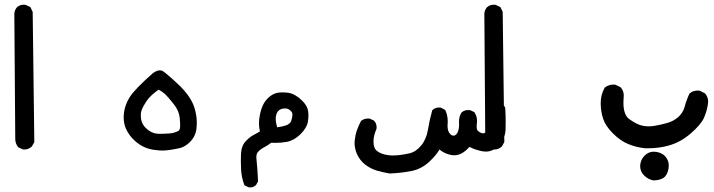

<svg xmlns="http://www.w3.org/2000/svg" viewBox="-20 -459 3040 817"><path d="M81.1 -439Q84.5 -439 88.9 -438.5L109.4 -428.7L119.1 -408.2L126 145.5L115.7 164.1Q101.6 177.2 84 177.2Q81.1 177.2 77.1 176.8L57.6 167.5L56.2 166Q44.9 150.9 44.9 131.8L41 -400.9Q42 -416 52.2 -428.2Q64.5 -439 81.1 -439Z M506.3 40.5Q506.3 -4.4 532.2 -45.9Q553.7 -80.1 630.9 -147.9Q647.5 -159.7 660.2 -159.7Q667.5 -159.7 672.9 -156.5Q678.2 -153.3 685.1 -147.5Q698.2 -136.7 717 -119.9Q735.8 -103 746.1 -92.8Q765.6 -73.2 777.3 -57.1Q794.9 -33.2 803.2 -12.2Q811.5 8.8 815.4 34.7Q817.4 48.3 817.4 62Q817.4 75.7 815.9 89.4Q812 121.6 787.6 146Q767.6 165.5 746.1 170.9Q697.8 181.6 671.9 181.6Q658.2 181.6 644.5 179.7Q620.1 177.7 597.4 168.5Q574.7 159.2 552.2 138.7Q529.8 118.2 516.6 90.3Q506.3 67.9 506.3 40.5ZM579.1 31.2Q579.1 39.1 580.6 48.8Q584.5 69.3 598.1 83.3Q611.8 97.2 626.2 103.8Q640.6 110.4 658.7 110.4Q678.2 110.4 700.2 108.9Q722.2 107.4 740.7 97.2Q746.6 92.3 746.6 73.7Q746.6 61 744.6 41.5Q741.7 11.7 718.8 -16.6Q695.3 -46.4 683.1 -57.9Q670.9 -69.3 654.8 -77.6Q619.1 -51.8 604.5 -30.3Q589.8 -8.8 583 8.8Q579.1 19 579.1 31.2Z M1005.9 263.2Q1004.9 244.6 1004.9 228Q1004.9 211.4 1005.4 197.3Q1006.8 161.6 1025.9 141.6Q1043.9 122.6 1061 114.3Q1073.7 107.9 1085.9 100.1Q1082 82 1082 65.2Q1082 48.3 1086.4 26.9Q1088.9 15.1 1092.8 3.4Q1101.1 -22.5 1119.4 -40.8Q1137.7 -59.1 1159.7 -64Q1170.4 -65.9 1182.6 -65.9Q1194.8 -65.9 1208 -64Q1237.8 -58.6 1266.1 -30.3Q1288.1 -8.3 1291 13.2Q1292.5 22.5 1292.5 28.3Q1292.5 45.9 1290 59.6Q1285.6 85 1259 111.6Q1232.4 138.2 1201.2 144.5Q1178.7 148.9 1150.9 148.9Q1142.6 148.9 1134.3 148.4Q1118.2 160.6 1101.1 169.4Q1085 178.2 1076.7 189Q1070.8 195.8 1070.8 210.9Q1070.8 216.8 1071.8 223.6Q1075.2 252.4 1078.1 312.5L1069.8 328.1L1068.8 328.6Q1059.6 338.4 1045.4 338.4Q1042.5 338.4 1037.6 337.9L1020 329.1L1019 326.2Q1007.8 296.4 1005.9 263.2ZM1221.2 17.6Q1218.3 13.2 1212.4 8.8Q1204.6 2.4 1193.4 2.4Q1164.1 2.4 1155.8 28.3Q1153.3 36.1 1153.3 46.4Q1153.3 62 1159.2 82.5Q1184.6 79.6 1201.2 72.8Q1215.3 66.4 1219.2 55.7Q1221.2 48.8 1222.7 42.2Q1224.1 35.6 1224.1 32Q1224.1 28.3 1224.1 27.6Q1224.1 26.9 1224.1 25.6Q1224.1 24.4 1223.6 22.9Q1223.1 21.5 1222.7 20.3Q1222.2 19 1221.2 17.6Z M1977.5 166Q1946.3 201.7 1913.6 201.7Q1908.7 201.7 1903.3 201.2Q1871.6 195.8 1850.1 177.2Q1837.4 199.7 1809.1 227.1Q1774.4 260.3 1729.5 269Q1686.5 277.3 1638.2 279.3Q1609.4 274.4 1583.3 266.8Q1557.1 259.3 1533.2 240.7Q1509.3 221.7 1497.6 193.4Q1488.8 171.4 1488.8 150.4Q1488.8 144.5 1489.3 138.7Q1492.2 113.3 1499.3 93.8Q1506.3 74.2 1516.6 55.2L1518.1 54.2Q1530.3 45.4 1545.9 45.4Q1549.3 45.4 1553.7 45.9L1571.3 54.2L1572.3 55.2Q1582.5 66.4 1582.5 82.5Q1582.5 88.9 1581.5 90.8Q1569.3 118.7 1569.3 143.1Q1569.3 170.4 1582 181.6Q1600.1 197.3 1632.3 201.2Q1642.1 202.6 1650.9 202.6Q1682.6 202.6 1722.2 193.4Q1749.5 187.5 1772 160.4Q1794.4 133.3 1801 92.8Q1807.6 52.2 1819.3 10.3L1820.8 8.8Q1832 -1.5 1848.1 -1.5Q1851.1 -1.5 1856 -1L1874 8.8L1875.5 11.2Q1885.3 32.7 1885.3 59.1L1884.3 76.2Q1884.3 97.7 1894 109.4Q1901.9 118.2 1909.2 118.2Q1916 118.2 1921.1 113Q1926.3 107.9 1929.2 100.1Q1933.6 87.4 1933.6 71.8L1933.1 58.1Q1933.1 36.6 1944.3 19L1945.3 18.6Q1956.1 9.3 1972.2 9.3Q1975.6 9.3 1980.5 9.8L1998.5 18.1L1999.5 20Q2009.8 35.6 2009.8 54.7Q2009.8 59.1 2009.3 64.5Q2008.3 71.3 2008.3 77.1Q2008.3 86.9 2009.5 90.8Q2010.7 94.7 2013.2 97.7Q2018.1 102.1 2024.4 105.2Q2030.8 108.4 2035.2 108.4Q2040 108.4 2044.9 105Q2054.7 99.1 2056.2 75.2Q2056.6 66.4 2056.6 58.6Q2056.6 34.7 2054.7 7.3Q2057.1 -7.3 2066.9 -18.6Q2079.1 -28.3 2096.7 -28.3Q2098.1 -28.3 2101.6 -28.3L2120.1 -18.6L2129.9 0Q2131.8 37.1 2131.8 58.1Q2131.8 79.1 2131.3 91.8Q2129.9 132.8 2099.6 162.6Q2076.7 186 2047.9 186Q2041.5 186 2035.2 185.1Q2003.9 179.7 1977.5 166Z M2081.1 -439Q2084.5 -439 2088.9 -438.5L2109.4 -428.7L2119.1 -408.2L2126 145.5L2115.7 164.1Q2101.6 177.2 2084 177.2Q2081.1 177.2 2077.1 176.8L2057.6 167.5L2056.2 166Q2044.9 150.9 2044.9 131.8L2041 -400.9Q2042 -416 2052.2 -428.2Q2064.5 -439 2081.1 -439Z M2704.1 249Q2704.1 221.2 2725.1 201.2Q2740.7 186.5 2762.2 186.5Q2774.9 186.5 2787.1 190.9Q2805.2 197.3 2815.4 212.2Q2825.7 227.1 2825.7 245.6Q2825.7 257.8 2821.8 270.5Q2818.8 279.8 2815.2 284.9Q2811.5 290 2809.6 292.5Q2805.2 296.9 2800.8 299.3Q2784.2 308.6 2760.7 308.6H2759.8Q2737.3 304.2 2720.7 287.4Q2704.1 270.5 2704.1 249ZM2552.7 -85 2553.7 -86.4 2554.7 -87.4Q2570.3 -99.1 2590.8 -99.1Q2593.8 -99.1 2598.6 -98.6L2621.1 -87.4L2622.1 -85.9Q2634.3 -72.3 2634.3 -51.8Q2634.3 -48.8 2633.5 -40.8Q2632.8 -32.7 2632.8 -22Q2632.8 30.3 2658.2 48.3Q2691.4 71.8 2715.3 76.2Q2727.5 78.6 2740.2 78.6Q2752.9 78.6 2766.6 76.2Q2794.9 71.3 2820.3 64Q2845.7 56.6 2866.2 39.1Q2885.7 22 2893.1 -3.9Q2900.9 -33.2 2913.6 -60.5L2915 -61.5Q2928.7 -73.7 2949.2 -73.7Q2952.1 -73.7 2957 -73.2L2979.5 -62L2980.5 -61Q2993.2 -46.4 2993.2 -26.9Q2993.2 -21.5 2992.2 -15.6Q2987.8 15.1 2975.1 43.5Q2961.4 72.3 2919.2 108.9Q2877 145.5 2827.6 159.7Q2785.2 171.9 2738.8 171.9Q2728.5 171.9 2724.6 171.9Q2688.5 168 2655.3 154.8Q2620.6 141.1 2588.4 108.9Q2556.2 76.7 2546.1 45.4Q2536.1 14.2 2536.1 -20.8Q2536.1 -55.7 2552.7 -85Z"/></svg>

Font: Bakudai
Style: Bold
Weight: 700
Version: Version 1.48